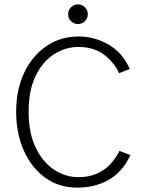

<svg xmlns="http://www.w3.org/2000/svg" viewBox="-20 -847 672 879"><path d="M334 12Q250 12 187 -33.5Q124 -79 89 -157.5Q54 -236 54 -336Q54 -436 90.5 -513.5Q127 -591 192 -635.5Q257 -680 340 -680Q413 -680 477.5 -642.5Q542 -605 574 -531L525 -512Q503 -561 456.5 -596.5Q410 -632 339 -632Q279 -632 227 -598.5Q175 -565 143 -499Q111 -433 111 -336Q111 -239 143 -172Q175 -105 227 -70.5Q279 -36 339 -36Q388 -36 424.5 -52.5Q461 -69 486 -96.5Q511 -124 527 -156L577 -137Q542 -61 479 -24.5Q416 12 334 12ZM337 -737Q319 -737 305.5 -750Q292 -763 292 -782Q292 -801 305.5 -814Q319 -827 337 -827Q355 -827 368.5 -814Q382 -801 382 -782Q382 -763 368.5 -750Q355 -737 337 -737Z"/></svg>

Font: Atkinson Hyperlegible Mono ExtraLight
Style: Regular
Weight: 200
Monospace: yes
Designer: Elliott Scott, Megan Eiswerth, Linus Boman, Theodore Petrosky, Letters from Sweden
Foundry: Applied Design Works, Letters from Sweden
Version: Version 2.001